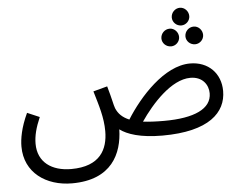

<svg xmlns="http://www.w3.org/2000/svg" viewBox="-59 -754 1333 1059"><g transform="rotate(-5 607.5 -224.5)"><path d="M974 -583C1000 -583 1022 -605 1022 -631C1022 -658 1000 -681 974 -681C947 -681 925 -658 925 -631C925 -605 947 -583 974 -583ZM908 -473C934 -473 956 -495 956 -521C956 -548 934 -571 908 -571C880 -571 858 -548 858 -521C858 -495 880 -473 908 -473ZM1041 -473C1067 -473 1089 -495 1089 -521C1089 -548 1067 -571 1041 -571C1013 -571 991 -548 991 -521C991 -495 1013 -473 1041 -473ZM298 232C518 232 580 91 583 -42C623 -12 696 13 817 13C1077 13 1172 -85 1172 -203C1172 -301 1104 -370 1003 -370C860 -370 718 -211 643 -91C605 -107 583 -129 570 -160C562 -181 559 -208 537 -284L459 -263C483 -182 505 -115 505 -39C505 61 461 153 300 153C193 153 116 100 116 -3C116 -46 127 -90 152 -148L84 -177C47 -98 37 -36 37 6C37 150 154 232 298 232ZM998 -291C1066 -291 1097 -243 1097 -197C1097 -111 1001 -67 833 -67C787 -67 749 -69 717 -73C781 -167 892 -291 998 -291Z"/></g></svg>

Font: Noto Sans Arabic UI SmCn
Style: Regular
Weight: 400
Width: 4
Designer: Monotype Design Team, Nadine Chahine and Nizar Qandah
Foundry: Monotype Imaging Inc.
Version: Version 2.010